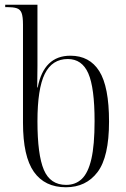

<svg xmlns="http://www.w3.org/2000/svg" viewBox="-20 -780 530 810"><path d="M258 10Q169 10 123 -55Q77 -120 77 -262V-676Q77 -710 71 -725.5Q65 -741 50 -745.5Q35 -750 10 -750H2V-760H138V-568Q138 -541 138 -502Q138 -463 137 -411H139Q165 -545 277 -545Q358 -545 399 -479.5Q440 -414 440 -267Q440 -118 391.5 -54Q343 10 258 10ZM259 0Q299 0 325.5 -25.5Q352 -51 365.5 -109.5Q379 -168 379 -269Q379 -410 352.5 -470.5Q326 -531 266 -531Q200 -531 169 -468.5Q138 -406 138 -268Q138 -127 165 -63.5Q192 0 259 0Z"/></svg>

Font: Noto Serif Display Condensed Light
Style: Regular
Weight: 300
Width: 3
Designer: Monotype Design Team
Foundry: Monotype Imaging Inc.
Version: Version 2.009